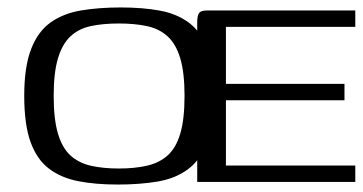

<svg xmlns="http://www.w3.org/2000/svg" viewBox="-20 -488 973 515"><path d="M296 7Q236 7 190 -2Q144 -11 111.5 -35.5Q79 -60 62 -107Q45 -154 45 -231Q45 -309 63.5 -356.5Q82 -404 116 -428Q150 -452 197.5 -460Q245 -468 304 -468Q363 -468 409 -459.5Q455 -451 487.5 -426.5Q520 -402 537 -355Q554 -308 554 -231Q554 -152 535.5 -105Q517 -58 483.5 -33.5Q450 -9 402.5 -1Q355 7 296 7ZM299 -36Q341 -36 374 -43.5Q407 -51 429.5 -71Q452 -91 463.5 -129.5Q475 -168 475 -231Q475 -293 463.5 -331.5Q452 -370 429.5 -390.5Q407 -411 374 -418Q341 -425 299 -425Q256 -425 223.5 -418Q191 -411 169 -390.5Q147 -370 135.5 -331.5Q124 -293 124 -231Q124 -168 135.5 -129.5Q147 -91 169 -71Q191 -51 223.5 -43.5Q256 -36 299 -36ZM509 0V-428Q509 -446 514 -453Q519 -460 536 -460H933V-416H586V-263H904V-219H586V-44H933V0Z"/></svg>

Font: Genos Thin
Style: Regular
Weight: 400
Version: Version 1.010